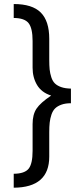

<svg xmlns="http://www.w3.org/2000/svg" viewBox="-20 -771 400 929"><path d="M227.5 -308.6Q181.2 -323.2 159.4 -359.6Q137.7 -396 137.7 -443.4V-572.8Q137.7 -634.3 118.4 -658.9Q99.1 -683.6 46.4 -684.1V-751.5Q136.2 -751.5 177.2 -710.4Q218.3 -669.4 218.3 -583.5V-481.9Q218.3 -453.6 220.2 -434.8Q222.2 -416 228.3 -397.2Q234.4 -378.4 245.6 -367.4Q256.8 -356.4 276.1 -349.6Q295.4 -342.8 323.2 -342.3V-271.5Q296.4 -271.5 277.3 -264.6Q258.3 -257.8 246.8 -246.6Q235.4 -235.4 229 -216.6Q222.7 -197.8 220.5 -178.2Q218.3 -158.7 218.3 -131.3V-13.2Q218.3 136.2 46.4 137.2V69.8Q99.1 69.3 118.4 45.4Q137.7 21.5 137.7 -41V-170.4Q137.7 -216.8 156.7 -245.4Q175.8 -273.9 227.5 -308.6Z"/></svg>

Font: Oxygen
Style: Regular
Weight: 400
Designer: Vernon Adams
Foundry: Vernon Adams
Version: Version Release 0.2.3 webfont; ttfautohint (v0.93.3-1d66) -l